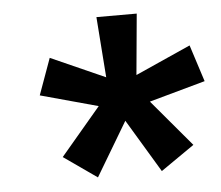

<svg xmlns="http://www.w3.org/2000/svg" viewBox="-39 -766 587 510"><g transform="rotate(-5 254.5 -511.0)"><path d="M202.5 -298.5 114 -360.5 221 -487 67.5 -529 102.5 -626 247.5 -561.5 235.5 -723H343L328 -560.5L475.5 -626.5L507 -528.5L357.5 -487L462.5 -362.5L373 -300.5L288 -442Z"/></g></svg>

Font: Public Sans ExtraBold
Style: Italic
Weight: 800
Italic angle: -8°
Designer: The Public Sans project authors (U.S. Web Design System). Libre Franklin designed by Pablo Impallari and Rodrigo Fuenzal
Version: Version 1.007; ttfautohint (v1.8.1) -l 8 -r 50 -G 200 -x 14 